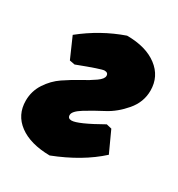

<svg xmlns="http://www.w3.org/2000/svg" viewBox="-126 -569 620 667"><g transform="rotate(30 183.5 -235.5)"><path d="M168 12Q90 11 45.5 -22Q1 -55 1 -112Q1 -150 21.5 -181.5Q42 -213 71.5 -233Q101 -253 130.5 -269Q160 -285 180.5 -299.5Q201 -314 201 -326Q201 -339 186 -339Q174 -339 85 -305L64 -309L28 -391Q104 -452 193 -483Q269 -483 314 -449Q359 -415 359 -358Q359 -312 327.5 -275Q296 -238 258.5 -218.5Q221 -199 189.5 -179.5Q158 -160 158 -145Q158 -131 173 -131Q198 -131 286 -181L307 -176L345 -93Q276 -30 168 12Z"/></g></svg>

Font: Alegreya Sans SC Black
Style: Italic
Weight: 900
Italic angle: -7°
Designer: Juan Pablo del Peral
Foundry: Huerta Tipografica
Version: Version 2.007